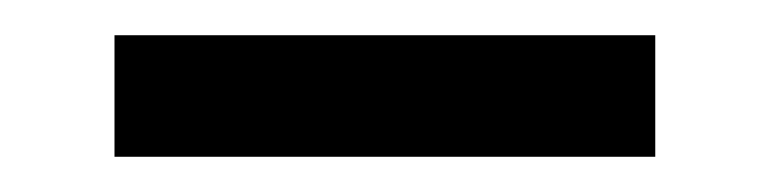

<svg xmlns="http://www.w3.org/2000/svg" viewBox="-20 -286 437 109"><path d="M45 -266H352V-197H45Z"/></svg>

Font: Podkova VF Beta
Style: Regular
Weight: 400
Designer: Ilya Yudin
Foundry: Cyreal (www.cyreal.org)
Version: Version 2.100